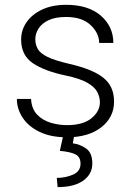

<svg xmlns="http://www.w3.org/2000/svg" viewBox="-20 -558 547 794"><path d="M393.1 -134.8Q393.1 -156.7 382.3 -177.5Q371.6 -198.2 341.1 -215.8Q310.5 -233.4 252 -245.6Q163.6 -264.2 115.5 -296.9Q67.4 -329.6 67.4 -394.5Q67.4 -434.1 90.1 -466.6Q112.8 -499 154.5 -518.6Q196.3 -538.1 253.4 -538.1Q345.2 -538.1 397 -493.2Q448.7 -448.2 448.7 -380.4H390.1Q390.1 -420.9 354.7 -454.3Q319.3 -487.8 253.4 -487.8Q208 -487.8 179.9 -474.1Q151.9 -460.4 138.9 -439.2Q126 -418 126 -396Q126 -373 136.5 -355Q147 -336.9 177.2 -322.3Q207.5 -307.6 266.6 -293.9Q362.8 -272 407.2 -236.6Q451.7 -201.2 451.7 -138.2Q451.7 -72.8 398.7 -31.5Q345.7 9.8 256.8 9.8Q189.9 9.8 143.6 -12.7Q97.2 -35.2 73.5 -71.5Q49.8 -107.9 49.8 -148.9H108.4Q110.8 -107.4 133.8 -83.7Q156.7 -60.1 190.2 -50.3Q223.6 -40.5 256.8 -40.5Q323.7 -40.5 358.4 -69.1Q393.1 -97.7 393.1 -134.8ZM241.2 3.4H286.6L281.2 34.7Q311.5 38.6 336.7 56.6Q361.8 74.7 361.8 118.2Q361.8 162.1 324.2 189Q286.6 215.8 218.3 215.8L214.8 177.7Q251 177.7 282 164.1Q313 150.4 313 119.1Q313 90.8 292 80.3Q271 69.8 227.5 65.9Z"/></svg>

Font: Vazirmatn FD ExtraLight
Style: Regular
Weight: 200
Designer: Saber Rastikerdar
Foundry: Saber Rastikerdar
Version: Version 33.003